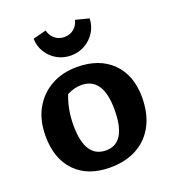

<svg xmlns="http://www.w3.org/2000/svg" viewBox="-142 -889 907 1008"><g transform="rotate(-20 311.0 -385.0)"><path d="M302 11Q178 11 108 -61Q38 -133 38 -260Q38 -348 73.5 -411.5Q109 -475 171.5 -510Q234 -545 315 -545Q440 -545 512 -474Q584 -403 584 -279Q584 -189 550 -124Q516 -59 452.5 -24Q389 11 302 11ZM312 -81Q426 -81 426 -268Q426 -448 305 -448Q286 -448 266 -443Q246 -438 225 -427Q195 -352 195 -263Q195 -81 312 -81ZM310 -612Q267 -612 232 -632Q197 -652 176 -686Q155 -720 154 -762L228 -781Q235 -751 257.5 -733Q280 -715 310 -715Q341 -715 363 -733Q385 -751 392 -781L467 -762Q466 -720 444.5 -686Q423 -652 388 -632Q353 -612 310 -612Z"/></g></svg>

Font: Piazzolla SC
Style: Bold
Weight: 700
Designer: Juan Pablo del Peral
Foundry: Huerta Tipografica
Version: Version 1.330